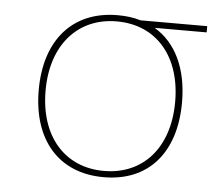

<svg xmlns="http://www.w3.org/2000/svg" viewBox="-43 -557 694 614"><g transform="rotate(5 304.0 -250.0)"><path d="M102 -250C102 -398 186 -490 310 -490C437 -490 518 -396 518 -250C518 -102 435 -10 310 -10C185 -10 102 -102 102 -250ZM599 -480V-500H385C362 -507 338 -510 311 -510C166 -510 80 -410 80 -250C80 -90 166 10 311 10C455 10 540 -89 540 -250C540 -359 501 -439 432 -480Z"/></g></svg>

Font: Perun Thin
Style: Regular
Weight: 100
Foundry: Copyright (c) Stefan Peev, Context Ltd, 2016
Version: Version 1.089